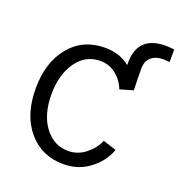

<svg xmlns="http://www.w3.org/2000/svg" viewBox="-122 -749 816 870"><g transform="rotate(20 286.0 -314.5)"><path d="M398.4 -407.2Q396.5 -432.6 396.5 -514.6Q396.5 -645.5 532.2 -645.5Q543 -645.5 572.3 -642.6V-582Q554.7 -584 539.1 -584Q505.9 -584 483.9 -565.4Q461.9 -546.9 461.9 -510.7Q461.9 -460.9 463.9 -406.2ZM43 -262.7Q43 -387.7 106.4 -465.3Q169.9 -543 277.3 -543Q347.7 -543 397.9 -502.4Q448.2 -461.9 464.8 -406.2L400.4 -387.7Q385.7 -426.8 353 -453.1Q320.3 -479.5 277.3 -479.5Q205.1 -479.5 162.1 -418Q119.1 -356.4 119.1 -262.7Q119.1 -163.1 164.1 -104.5Q209 -45.9 277.3 -45.9Q323.2 -45.9 360.8 -75.7Q398.4 -105.5 414.1 -144.5L478.5 -124Q458 -65.4 403.8 -23.9Q349.6 17.6 277.3 17.6Q172.9 17.6 107.9 -58.6Q43 -134.8 43 -262.7Z"/></g></svg>

Font: Gothic A1
Style: Regular
Weight: 400
Designer: HanYang I&C Co.,Ltd.
Foundry: HanYang I&C Co.,Ltd.
Version: Version 2.50